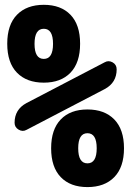

<svg xmlns="http://www.w3.org/2000/svg" viewBox="-20 -760 540 790"><path d="M411.1 -503.9Q426.8 -512.7 443.4 -503.4Q460 -494.1 460 -474.6Q460 -419.9 411.1 -393.6L88.9 -225.6Q73.2 -216.8 56.6 -226.6Q40 -236.3 40 -254.9Q40 -309.6 88.9 -335.9ZM198.2 -579.6Q198.2 -641.6 160.2 -641.6Q122.1 -641.6 122.1 -579.6Q122.1 -517.6 160.2 -517.6Q198.2 -517.6 198.2 -579.6ZM270 -460.9Q230.5 -419.9 160.2 -419.9Q89.8 -419.9 49.8 -460.9Q9.8 -502 9.8 -580.1Q9.8 -658.2 49.8 -699.2Q89.8 -740.2 160.2 -740.2Q230.5 -740.2 270 -699.2Q309.6 -658.2 309.6 -580.1Q309.6 -502 270 -460.9ZM301.8 -149.9Q301.8 -87.9 339.8 -87.9Q377.9 -87.9 377.9 -149.9Q377.9 -211.9 339.8 -211.9Q301.8 -211.9 301.8 -149.9ZM230 -268.6Q269.5 -309.6 339.8 -309.6Q410.2 -309.6 450.2 -268.6Q490.2 -227.5 490.2 -149.9Q490.2 -72.3 450.2 -31.2Q410.2 9.8 339.8 9.8Q269.5 9.8 230 -31.2Q190.4 -72.3 190.4 -149.9Q190.4 -227.5 230 -268.6Z"/></svg>

Font: Rounded Mgen+ 2m medium
Style: Regular
Weight: 500
Designer: [Source Han Sans]
Ryoko NISHIZUKA  (kana & ideographs); Paul D. Hunt (Latin, Greek & Cyrillic); Wenlong ZHANG  (bopomofo
Version: Version 1.059.20150602